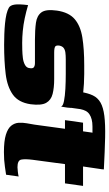

<svg xmlns="http://www.w3.org/2000/svg" viewBox="191 -743 556 978"><g transform="rotate(90 469.0 -254.0)"><path d="M34 -266Q43 -327 77.5 -356.5Q112 -386 171 -395.5Q230 -405 313 -405Q332 -405 357 -405Q382 -405 406.5 -403.5Q431 -402 449 -400Q484 -396 502.5 -389.5Q521 -383 526.5 -367Q532 -351 528 -318Q527 -311 525.5 -302.5Q524 -294 523 -287Q520 -297 494.5 -302Q469 -307 432.5 -309Q396 -311 356 -311Q316 -311 282 -311Q262 -311 247.5 -309Q233 -307 224 -300Q215 -293 212 -277Q211 -265 214.5 -260Q218 -255 227 -253.5Q236 -252 247 -252Q281 -252 315.5 -252Q350 -252 383 -252Q427 -252 458.5 -244Q490 -236 504 -211Q518 -186 511 -132Q502 -70 462 -41.5Q422 -13 357.5 -5Q293 3 208 3Q182 3 154 2Q126 1 100 -1.5Q74 -4 52 -9Q32 -14 19.5 -21Q7 -28 3.5 -50Q0 -72 6 -119Q40 -109 73 -102Q106 -95 138 -92Q170 -89 199 -89Q213 -89 234 -89.5Q255 -90 275.5 -92.5Q296 -95 311 -103.5Q326 -112 327 -127Q330 -143 322.5 -148.5Q315 -154 301 -154Q272 -154 242 -154Q212 -154 182 -154Q133 -154 96.5 -159Q60 -164 43 -187Q26 -210 34 -266ZM605 -399H649L655 -442Q660 -473 667 -486Q674 -499 688.5 -502Q703 -505 727 -505H843Q843 -500 842 -494Q841 -488 840 -481L828 -399H927L914 -307H816L794 -143Q789 -103 793 -84Q797 -65 832 -65Q840 -65 856 -67Q872 -69 879 -71L870 -7Q862 -6 829 -1Q796 4 755 4Q698 4 666 -6Q634 -16 620.5 -33Q607 -50 605.5 -70.5Q604 -91 608 -112.5Q612 -134 615 -153L636 -307H592Q595 -329 598 -352.5Q601 -376 605 -399ZM445 -367 448 -385Q454 -424 466 -449Q478 -474 502.5 -488Q527 -502 570 -507.5Q613 -513 680 -511.5Q747 -510 843 -505L835 -447H624Q604 -447 588.5 -443Q573 -439 562 -431.5Q551 -424 545 -412.5Q539 -401 536 -386L523 -294Z"/></g></svg>

Font: Genos ExtraBold
Style: Italic
Weight: 800
Italic angle: -8°
Version: Version 1.010